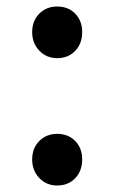

<svg xmlns="http://www.w3.org/2000/svg" viewBox="-20 -562 353 591"><path d="M233 -463Q233 -428 211.5 -405.5Q190 -383 156 -383Q123 -383 101 -406Q79 -429 79 -463Q79 -498 101 -520Q123 -542 156 -542Q190 -542 211.5 -520Q233 -498 233 -463ZM233 -71Q233 -36 211.5 -13.5Q190 9 156 9Q123 9 101 -14Q79 -37 79 -71Q79 -106 101 -128Q123 -150 156 -150Q190 -150 211.5 -128Q233 -106 233 -71Z"/></svg>

Font: Montserrat arm2 SemiBold
Style: Regular
Weight: 600
Designer: Julieta Ulanovsky
Foundry: Julieta Ulanovsky
Version: Version 6.000